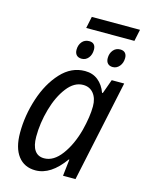

<svg xmlns="http://www.w3.org/2000/svg" viewBox="-124 -897 743 981"><g transform="rotate(15 248.0 -406.0)"><path d="M36 -156Q36 -247 65.5 -337.5Q95 -428 149.5 -487Q204 -546 276 -546Q317 -546 345.5 -523Q374 -500 388 -461H392L419 -536H485L371 0H305L315 -88H312Q242 10 161 10Q102 10 69 -33Q36 -76 36 -156ZM342 -253Q361 -328 361 -382Q361 -424 340.5 -449.5Q320 -475 285 -475Q238 -475 200.5 -426.5Q163 -378 142 -304Q121 -230 121 -158Q121 -110 138 -85.5Q155 -61 188 -61Q238 -61 279 -116Q320 -171 342 -253ZM237 -822H492L479 -760H224ZM205 -640Q205 -665 219 -682Q233 -699 257 -699Q274 -699 282.5 -689.5Q291 -680 291 -663Q291 -636 277 -619Q263 -602 242 -602Q224 -602 214.5 -612Q205 -622 205 -640ZM370 -640Q370 -665 384 -682Q398 -699 421 -699Q438 -699 447 -689.5Q456 -680 456 -663Q456 -637 441.5 -619.5Q427 -602 406 -602Q389 -602 379.5 -612Q370 -622 370 -640Z"/></g></svg>

Font: Noto Sans UI Narrow
Style: Italic
Weight: 400
Width: 4
Italic angle: -12°
Designer: Monotype Design Team
Foundry: Monotype Imaging Inc.
Version: Version 1.001